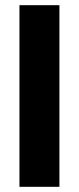

<svg xmlns="http://www.w3.org/2000/svg" viewBox="-20 -720 304 740"><path d="M55 0V-700H209V0Z"/></svg>

Font: Golos Text VF
Style: Regular
Weight: 400
Designer: A.Korolkova, Vitaly Kuzmin
Foundry: ParaType Ltd
Version: Version 2.003